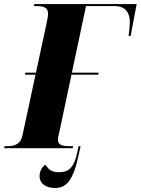

<svg xmlns="http://www.w3.org/2000/svg" viewBox="-62 -734 697 951"><path d="M-42 0H298L301 -10H284C246 -10 225 -16 225 -42C225 -50 226 -56 230 -71L292 -364H425L427 -374H294L364 -704H506C559 -704 582 -671 581 -622C581 -610 579 -582 575 -556H585L615 -714H108L106 -704H117C154 -704 176 -697 176 -667C176 -654 171 -626 166 -606L116 -374H63L62 -364H114L50 -67C41 -20 13 -10 -28 -10H-39ZM210 197C265 197 300 165 329 28L337 -10H327L321 20C305 94 281 119 230 119C200 119 179 110 164 82C147 90 134 114 134 138C134 176 166 197 210 197Z"/></svg>

Font: Noto Serif Display Condensed Black
Style: Italic
Weight: 900
Width: 3
Italic angle: -12°
Designer: Monotype Design Team
Foundry: Monotype Imaging Inc.
Version: Version 2.009